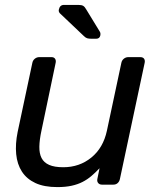

<svg xmlns="http://www.w3.org/2000/svg" viewBox="-20 -753 642 783"><path d="M52 -215 112 -497Q114 -507 122 -513.5Q130 -520 140 -520H190Q200 -520 204.5 -513.5Q209 -507 207 -497L149 -220Q141 -183 140.5 -155Q140 -127 149.5 -108.5Q159 -90 180.5 -80.5Q202 -71 238 -71Q304 -71 352.5 -110.5Q401 -150 416 -220L475 -497Q477 -507 485 -513.5Q493 -520 503 -520H552Q563 -520 567.5 -513.5Q572 -507 570 -497L469 -23Q467 -13 460 -6.5Q453 0 442 0H396Q386 0 380.5 -6.5Q375 -13 377 -23L386 -67Q369 -49 352.5 -35Q336 -21 316.5 -11Q297 -1 272 4.5Q247 10 214 10Q160 10 124.5 -6.5Q89 -23 69.5 -53Q50 -83 46 -124.5Q42 -166 52 -215ZM220 -714Q224 -733 241 -733H299Q313 -733 319.5 -729Q326 -725 332 -714L387 -624Q391 -618 389 -608Q386 -595 372 -595H353Q342 -595 335.5 -597Q329 -599 322 -606L224 -699Q218 -706 220 -714Z"/></svg>

Font: SVN-Rubik
Style: Italic
Weight: 400
Italic angle: -12°
Designer: Hubert and Fischer
Foundry: Hubert & Fischer
Version: Version 2.101; ttfautohint (v1.8.3)